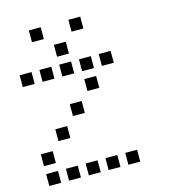

<svg xmlns="http://www.w3.org/2000/svg" viewBox="-113 -869 825 938"><g transform="rotate(-15 300.0 -400.0)"><path d="M121 -780Q120 -780 120 -780Q120 -780 120 -779V-721Q120 -720 120 -720Q120 -720 121 -720H179Q180 -720 180 -720Q180 -720 180 -721V-779Q180 -780 180 -780Q180 -780 179 -780ZM321 -780Q320 -780 320 -780Q320 -780 320 -779V-721Q320 -720 320 -720Q320 -720 321 -720H379Q380 -720 380 -720Q380 -720 380 -721V-779Q380 -780 380 -780Q380 -780 379 -780ZM221 -680Q220 -680 220 -680Q220 -680 220 -679V-621Q220 -620 220 -620Q220 -620 221 -620H279Q280 -620 280 -620Q280 -620 280 -621V-679Q280 -680 280 -680Q280 -680 279 -680ZM21 -580Q20 -580 20 -580Q20 -580 20 -579V-521Q20 -520 20 -520Q20 -520 21 -520H79Q80 -520 80 -520Q80 -520 80 -521V-579Q80 -580 80 -580Q80 -580 79 -580ZM121 -580Q120 -580 120 -580Q120 -580 120 -579V-521Q120 -520 120 -520Q120 -520 121 -520H179Q180 -520 180 -520Q180 -520 180 -521V-579Q180 -580 180 -580Q180 -580 179 -580ZM221 -580Q220 -580 220 -580Q220 -580 220 -579V-521Q220 -520 220 -520Q220 -520 221 -520H279Q280 -520 280 -520Q280 -520 280 -521V-579Q280 -580 280 -580Q280 -580 279 -580ZM321 -580Q320 -580 320 -580Q320 -580 320 -579V-521Q320 -520 320 -520Q320 -520 321 -520H379Q380 -520 380 -520Q380 -520 380 -521V-579Q380 -580 380 -580Q380 -580 379 -580ZM421 -580Q420 -580 420 -580Q420 -580 420 -579V-521Q420 -520 420 -520Q420 -520 421 -520H479Q480 -520 480 -520Q480 -520 480 -521V-579Q480 -580 480 -580Q480 -580 479 -580ZM321 -480Q320 -480 320 -480Q320 -480 320 -479V-421Q320 -420 320 -420Q320 -420 321 -420H379Q380 -420 380 -420Q380 -420 380 -421V-479Q380 -480 380 -480Q380 -480 379 -480ZM221 -380Q220 -380 220 -380Q220 -380 220 -379V-321Q220 -320 220 -320Q220 -320 221 -320H279Q280 -320 280 -320Q280 -320 280 -321V-379Q280 -380 280 -380Q280 -380 279 -380ZM121 -280Q120 -280 120 -280Q120 -280 120 -279V-221Q120 -220 120 -220Q120 -220 121 -220H179Q180 -220 180 -220Q180 -220 180 -221V-279Q180 -280 180 -280Q180 -280 179 -280ZM21 -180Q20 -180 20 -180Q20 -180 20 -179V-121Q20 -120 20 -120Q20 -120 21 -120H79Q80 -120 80 -120Q80 -120 80 -121V-179Q80 -180 80 -180Q80 -180 79 -180ZM21 -80Q20 -80 20 -80Q20 -80 20 -79V-21Q20 -20 20 -20Q20 -20 21 -20H79Q80 -20 80 -20Q80 -20 80 -21V-79Q80 -80 80 -80Q80 -80 79 -80ZM121 -80Q120 -80 120 -80Q120 -80 120 -79V-21Q120 -20 120 -20Q120 -20 121 -20H179Q180 -20 180 -20Q180 -20 180 -21V-79Q180 -80 180 -80Q180 -80 179 -80ZM221 -80Q220 -80 220 -80Q220 -80 220 -79V-21Q220 -20 220 -20Q220 -20 221 -20H279Q280 -20 280 -20Q280 -20 280 -21V-79Q280 -80 280 -80Q280 -80 279 -80ZM321 -80Q320 -80 320 -80Q320 -80 320 -79V-21Q320 -20 320 -20Q320 -20 321 -20H379Q380 -20 380 -20Q380 -20 380 -21V-79Q380 -80 380 -80Q380 -80 379 -80ZM421 -80Q420 -80 420 -80Q420 -80 420 -79V-21Q420 -20 420 -20Q420 -20 421 -20H479Q480 -20 480 -20Q480 -20 480 -21V-79Q480 -80 480 -80Q480 -80 479 -80Z"/></g></svg>

Font: Doto Medium
Style: Regular
Weight: 500
Monospace: yes
Version: Version 1.000